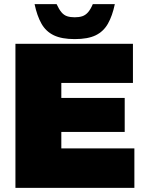

<svg xmlns="http://www.w3.org/2000/svg" viewBox="-20 -913 698 933"><path d="M55 0V-700H626V-510H278V-437H586V-272H278V-192H633V0ZM343 -723Q280 -723 241.5 -741.5Q203 -760 181.5 -798Q160 -836 148 -893H255Q267 -867 279 -853Q291 -839 306.5 -834Q322 -829 343 -829Q364 -829 379.5 -834Q395 -839 407.5 -853Q420 -867 431 -893H538Q526 -836 504.5 -798Q483 -760 445 -741.5Q407 -723 343 -723Z"/></svg>

Font: REM Medium Black
Style: Regular
Weight: 900
Version: Version 1.005;gftools[0.9.28]